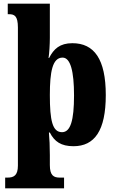

<svg xmlns="http://www.w3.org/2000/svg" viewBox="-20 -780 630 1040"><path d="M8 240H327V182H304C271 182 250 171 250 114V60C250 16 248 -32 245 -62H250C275 -13 311 12 378 12C492 12 553 -72 553 -265C553 -460 490 -546 372 -546C304 -546 271 -515 246 -466H243C247 -491 250 -541 250 -575V-760H22V-703H29C58 -703 77 -694 77 -631V117C77 171 54 182 21 182H8ZM316 -64C264 -64 250 -127 250 -265C250 -391 264 -468 319 -468C362 -468 381 -393 381 -263C381 -128 362 -64 316 -64Z"/></svg>

Font: Noto Serif Sinhala Condensed Black
Style: Regular
Weight: 900
Width: 3
Designer: Jelle Bosma - Monotype Design Team
Foundry: Monotype Imaging Inc.
Version: Version 2.007